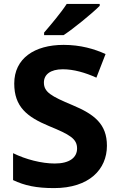

<svg xmlns="http://www.w3.org/2000/svg" viewBox="-20 -954 606 984"><path d="M491 -924V-934H322C293 -889 238 -824 206 -787V-774H306C358 -808 453 -886 491 -924ZM528 -207C528 -318 464 -368 352 -415C242 -461 205 -482 205 -531C205 -571 237 -599 302 -599C357 -599 417 -582 474 -556L521 -677C464 -703 393 -724 306 -724C156 -724 53 -654 53 -526C53 -407 118 -355 231 -308C338 -264 375 -243 375 -193C375 -147 337 -116 261 -116C193 -116 112 -137 47 -169V-31C106 -3 166 10 257 10C437 10 528 -86 528 -207Z"/></svg>

Font: Noto Sans Myanmar UI
Style: Bold
Weight: 700
Designer: Monotype Design Team
Foundry: Monotype Imaging Inc.
Version: Version 2.103